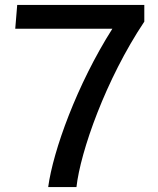

<svg xmlns="http://www.w3.org/2000/svg" viewBox="-20 -761 644 781"><path d="M291 0C307 -144 410 -438 567 -673V-741H50L42 -644H437C293 -417 196 -148 176 0Z"/></svg>

Font: Cheyenne Sans Medium
Style: Regular
Weight: 500
Designer: The Public Sans project authors (U.S. Web Design System), Libre Franklin designed by Pablo Impallari and Rodrigo Fuenzal
Foundry: The Cheyenne Sans Project Authors
Version: Version 2.007